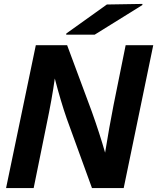

<svg xmlns="http://www.w3.org/2000/svg" viewBox="-20 -961 803 981"><path d="M763 -730 612 0H450L321 -355Q291 -441 260 -560Q246 -458 217 -320L152 0H11L163 -730H323L449 -391Q489 -279 517 -181Q538 -311 560 -423L622 -730ZM318 -784 319 -790 526 -938 708 -941 707 -935 464 -784Z"/></svg>

Font: Nacelle Bold
Style: Italic
Weight: 700
Italic angle: -12°
Designer: Sora Sagano
Foundry: Sora Sagano
Version: Version 1.000;FEAKit 1.0